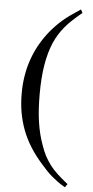

<svg xmlns="http://www.w3.org/2000/svg" viewBox="-62 -789 497 1022"><g transform="rotate(5 186.0 -278.0)"><path d="M337.9 -735.4Q308.6 -710.9 286.6 -690.4Q264.6 -669.9 248 -649.9Q231.4 -629.9 218.3 -608.9Q205.1 -587.9 193.4 -561.5Q170.9 -508.8 159.7 -440.9Q148.4 -373 148.4 -284.2Q148.4 -198.2 158.2 -133.8Q168 -69.3 188.5 -13.7Q199.2 17.6 211.9 41.5Q224.6 65.4 241.2 87.4Q257.8 109.4 281.2 131.3Q304.7 153.3 337.9 179.7L325.2 197.3Q302.7 184.6 286.1 172.4Q269.5 160.2 254.4 147.5Q239.3 134.8 224.6 119.6Q210 104.5 192.4 84Q155.3 42 128.9 -0.5Q102.5 -43 85.9 -87.4Q69.3 -131.8 61 -179.2Q52.7 -226.6 52.7 -280.3Q52.7 -474.6 170.9 -620.1Q186.5 -638.7 201.7 -654.3Q216.8 -669.9 234.4 -685.1Q252 -700.2 274.4 -716.3Q296.9 -732.4 328.1 -752.9Z"/></g></svg>

Font: Jomolhari
Style: Regular
Weight: 400
Designer: Christopher J. Fynn
Foundry: Christopher  J.  Fynn (Karma Drubgy¸ Tenzin).
Version: Version 1.000